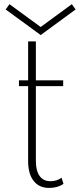

<svg xmlns="http://www.w3.org/2000/svg" viewBox="-20 -906 391 942"><path d="M221 16Q263 16 291.5 -4L282 -34Q259.5 -17 227 -17Q192.5 -17 174.2 -42.8Q156 -68.5 156 -116.5V-483.5H290V-512H156V-703H118V-512H73V-483.5H118V-115.5Q118 -53 145 -18.5Q172 16 221 16ZM179.5 -734 351 -859.5 332.5 -885.5 179.5 -773.5 26.5 -885.5 8 -859.5Z"/></svg>

Font: Spartan ExtraLight
Style: Regular
Weight: 200
Designer: Matt Bailey, Mirko Velimirovic
Foundry: Matt Bailey
Version: Version 1.003; ttfautohint (v1.8.3)